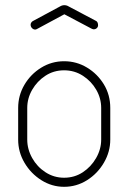

<svg xmlns="http://www.w3.org/2000/svg" viewBox="-20 -714 495 740"><path d="M227 6Q180 6 139.5 -19.5Q99 -45 74.5 -86.5Q50 -128 50 -176V-298Q50 -346 74 -387Q98 -428 138.5 -453Q179 -478 227 -478Q275 -478 315.5 -453.5Q356 -429 380.5 -388.5Q405 -348 405 -298V-176Q405 -129 380.5 -87Q356 -45 315.5 -19.5Q275 6 227 6ZM227 -29Q267 -29 299 -50Q331 -71 350.5 -105Q370 -139 370 -176V-298Q370 -335 351 -368Q332 -401 299.5 -422Q267 -443 227 -443Q187 -443 155 -422Q123 -401 104 -368Q85 -335 85 -298V-176Q85 -139 104 -105Q123 -71 155.5 -50Q188 -29 227 -29ZM116 -600Q109 -600 103.5 -605.5Q98 -611 98 -619Q98 -623 100.5 -627Q103 -631 107 -633L211 -689Q219 -694 228 -694Q237 -694 245 -689L349 -634Q354 -632 356 -627Q358 -622 358 -617Q358 -610 353 -605.5Q348 -601 341 -601Q339 -601 336.5 -602Q334 -603 332 -604L228 -659L124 -603Q122 -602 120 -601Q118 -600 116 -600Z"/></svg>

Font: Dosis ExtraLight
Style: Regular
Weight: 250
Designer: EdgarTolentino, PabloImpallari, IginoMarini
Foundry: EdgarTolentino, PabloImpallari, IginoMarini
Version: Version 3.001; ttfautohint (v1.8.2)